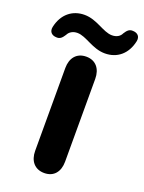

<svg xmlns="http://www.w3.org/2000/svg" viewBox="-246 -980 803 1067"><g transform="rotate(20 155.0 -446.5)"><path d="M155 9C212 9 243 -31 243 -90V-580C243 -639 211 -679 155 -679C98 -679 66 -639 66 -580V-90C66 -31 98 9 155 9ZM-40 -723C-17 -721 -6 -734 7 -754C16 -773 36 -786 63 -786C116 -786 169 -731 244 -731C316 -731 371 -775 388 -855C394 -884 377 -901 350 -902C327 -904 316 -891 303 -871C294 -851 274 -839 247 -839C194 -839 141 -894 66 -894C-5 -894 -61 -850 -78 -770C-84 -741 -67 -724 -40 -723Z"/></g></svg>

Font: SN Pro Heavy
Style: Regular
Weight: 800
Designer: Tobias Whetton
Foundry: Supernotes
Version: Version 1.001;Glyphs 3.2 (3249)